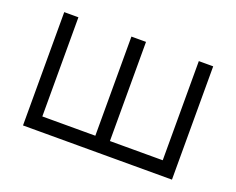

<svg xmlns="http://www.w3.org/2000/svg" viewBox="-89 -660 1010 821"><g transform="rotate(20 416.0 -250.0)"><path d="M689.5 -56.6Q689.5 -105.5 689.5 -155.3Q689.5 -205.1 689.5 -253.9Q689.5 -289.1 689.5 -324.2Q689.5 -359.4 689.5 -394.5Q689.5 -422.9 689.5 -451.2Q689.5 -479.5 689.5 -507.8Q690.4 -507.8 692.4 -507.8Q694.3 -507.8 696.3 -507.8Q698.2 -507.8 700.2 -507.8Q702.1 -507.8 704.1 -507.8Q708 -507.8 711.9 -507.8Q715.8 -507.8 719.7 -507.8Q723.6 -507.8 727.5 -507.8Q731.4 -507.8 735.4 -507.8Q740.2 -507.8 745.1 -507.8Q750 -507.8 754.9 -507.8Q754.9 -505.9 754.9 -503.9Q754.9 -502 754.9 -500Q754.9 -443.4 754.9 -386.7Q754.9 -329.1 754.9 -272.5Q754.9 -233.4 754.9 -194.3Q754.9 -155.3 754.9 -116.2Q754.9 -85.9 754.9 -54.7Q754.9 -23.4 754.9 7.8Q752.9 7.8 751 7.8Q749 7.8 747.1 7.8Q671.9 7.8 596.7 7.8Q521.5 7.8 446.3 7.8Q394.5 7.8 342.8 7.8Q291 7.8 239.3 7.8Q198.2 7.8 158.2 7.8Q117.2 7.8 77.1 7.8Q77.1 5.9 77.1 3.9Q77.1 2 77.1 0Q77.1 -56.6 77.1 -113.3Q77.1 -170.9 77.1 -227.5Q77.1 -266.6 77.1 -305.7Q77.1 -344.7 77.1 -383.8Q77.1 -414.1 77.1 -445.3Q77.1 -476.6 77.1 -507.8Q79.1 -507.8 81.1 -507.8Q83 -507.8 85 -507.8Q89.8 -507.8 95.7 -507.8Q101.6 -507.8 107.4 -507.8Q111.3 -507.8 115.2 -507.8Q119.1 -507.8 123 -507.8Q127.9 -507.8 132.8 -507.8Q137.7 -507.8 141.6 -507.8Q141.6 -505.9 141.6 -503.9Q141.6 -502 141.6 -500Q141.6 -448.2 141.6 -397.5Q141.6 -345.7 141.6 -294.9Q141.6 -259.8 141.6 -224.6Q141.6 -189.5 141.6 -154.3Q141.6 -129.9 141.6 -105.5Q141.6 -81.1 141.6 -56.6Q168.9 -56.6 196.3 -56.6Q223.6 -56.6 251 -56.6Q270.5 -56.6 291 -56.6Q310.5 -56.6 331.1 -56.6Q343.8 -56.6 356.4 -56.6Q370.1 -56.6 382.8 -56.6Q382.8 -105.5 382.8 -155.3Q382.8 -205.1 382.8 -253.9Q382.8 -289.1 382.8 -324.2Q382.8 -359.4 382.8 -394.5Q382.8 -422.9 382.8 -451.2Q382.8 -479.5 382.8 -507.8Q384.8 -507.8 386.7 -507.8Q388.7 -507.8 390.6 -507.8Q396.5 -507.8 402.3 -507.8Q408.2 -507.8 414.1 -507.8Q418 -507.8 421.9 -507.8Q425.8 -507.8 429.7 -507.8Q434.6 -507.8 439.5 -507.8Q444.3 -507.8 449.2 -507.8Q449.2 -505.9 449.2 -503.9Q449.2 -502 449.2 -500Q449.2 -448.2 449.2 -397.5Q449.2 -345.7 449.2 -294.9Q449.2 -259.8 449.2 -224.6Q449.2 -189.5 449.2 -154.3Q449.2 -129.9 449.2 -105.5Q449.2 -81.1 449.2 -56.6Q476.6 -56.6 502.9 -56.6Q530.3 -56.6 557.6 -56.6Q577.1 -56.6 597.7 -56.6Q617.2 -56.6 636.7 -56.6Q643.6 -56.6 650.4 -56.6Q657.2 -56.6 663.1 -56.6Q669.9 -56.6 675.8 -56.6Q682.6 -56.6 689.5 -56.6Z"/></g></svg>

Font: LeFont
Style: Light
Weight: 300
Designer: Leryon MEDIA
Version: Version 1.0